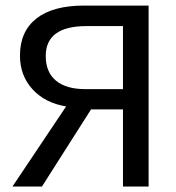

<svg xmlns="http://www.w3.org/2000/svg" viewBox="-20 -679 640 699"><path d="M25.4 0 220.7 -291.5Q144 -304.2 98.4 -354Q52.7 -403.8 52.7 -476.6Q52.7 -564.5 112.5 -611.6Q172.4 -658.7 285.6 -658.7H521V0H427.7V-280.8H311.5L132.8 0ZM146.5 -475.1Q146.5 -416.5 183.6 -385.5Q220.7 -354.5 291 -354.5H427.7V-584H294.9Q146.5 -584 146.5 -475.1Z"/></svg>

Font: Cousine
Style: Regular
Weight: 400
Monospace: yes
Designer: Steve Matteson
Foundry: Ascender Corporation
Version: Version 1.20